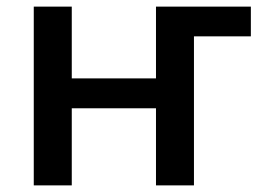

<svg xmlns="http://www.w3.org/2000/svg" viewBox="-20 -560 787 580"><path d="M196.8 -540V-323.2H451.2V-540H737.8V-450.2H565.9V0H451.2V-232.9H196.8V0H82V-540Z"/></svg>

Font: OpenSans-Semibold
Style: Regular
Weight: 600
Foundry: Ascender Corporation
Version: Version 1.10